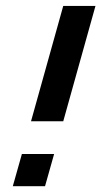

<svg xmlns="http://www.w3.org/2000/svg" viewBox="-20 -643 350 663"><path d="M87.1 -224.2 198.4 -622.6H309.7L198.4 -224.2ZM24.2 0 55.6 -111.3H166.9L135.5 0Z"/></svg>

Font: Playfair 144pt
Style: Bold Italic
Weight: 700
Italic angle: -15.6°
Designer: Claus Eggers Sørensen
Foundry: Claus Eggers Sørensen
Version: Version 2.203